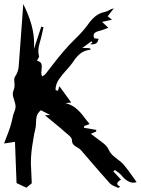

<svg xmlns="http://www.w3.org/2000/svg" viewBox="-32 -894 701 955"><path d="M555.7 40.5Q549.3 37.1 542 34.2Q525.4 28.3 515.1 18.6Q465.3 -36.6 417.5 -92.8L371.6 -146Q364.7 -154.3 354.5 -159.7Q341.8 -166 333.7 -174.3Q325.7 -182.6 325.7 -197.8Q325.2 -206.1 317.4 -214.4Q307.6 -224.1 295.4 -233.9Q260.3 -264.6 222.2 -295.4L191.4 -320.8Q200.2 -320.8 217.8 -321.8L171.4 -345.7Q154.3 -331.5 150.6 -315.7Q147 -299.8 147 -283.7V-279.8Q147 -261.7 141.6 -243.2Q137.7 -229.5 132.8 -195.3Q121.6 -136.2 121.6 -82Q121.6 -71.3 126 17.6L99.1 39.6L50.3 16.6Q45.9 -106 42.5 -188.5Q31.2 -186.5 16.6 -184.6L-11.7 -180.2L-1.5 -207.5Q22 -265.6 28.8 -300.3Q32.2 -322.3 41 -342.8Q45.4 -353 45.4 -362.8Q45.4 -376.5 38.6 -396Q31.7 -413.6 31.7 -427.7Q31.7 -437 36.1 -446.3Q40.5 -458.5 40.5 -470.7Q40.5 -477.1 39.6 -482.9Q38.6 -491.7 38.6 -499Q38.6 -506.3 42.5 -512.2Q59.6 -537.6 61 -564.5L70.3 -689.9Q77.6 -783.2 82 -848.1Q82.5 -861.3 83.5 -874Q137.7 -767.6 137.7 -678.7Q137.7 -664.6 136.7 -650.4L173.3 -761.2Q178.7 -759.8 184.1 -759.3L180.7 -742.2Q176.8 -723.1 171.9 -704.1L168 -689.9Q158.7 -660.2 158.7 -639.6Q158.7 -627.4 162.1 -615.2L162.6 -613.3Q162.6 -611.3 161.1 -608.4Q159.7 -605.5 157 -601.3Q154.3 -597.2 151.9 -592.8Q171.4 -586.4 174.3 -575.2Q175.8 -568.8 175.8 -561.5Q175.8 -555.7 174.8 -549.3Q173.3 -540 173.3 -531.2Q173.3 -522 178.2 -513.7Q181.6 -516.6 185.1 -518.6Q191.4 -522 194.8 -526.4L226.6 -567.4Q288.1 -647.9 336.4 -694.8Q381.3 -738.3 404.3 -770.5Q419.9 -793.5 440.4 -811.3Q460.9 -829.1 493.7 -835.9Q501.5 -837.9 509.8 -842.8Q519.5 -849.1 534.2 -852.5Q525.9 -842.3 516.1 -829.1L503.4 -813L524.9 -795.9Q509.8 -792 475.6 -785.2Q499 -763.7 506.8 -755.9L491.2 -750Q477.1 -744.1 463.9 -740.7Q433.6 -734.4 433.6 -717.3Q433.6 -711.4 437 -703.6L458.5 -700.7L455.6 -692.9Q451.2 -673.3 424.8 -673.3L416.5 -673.8Q420.9 -676.8 424.8 -680.2L427.7 -682.6V-683.1Q424.8 -685.5 422.4 -688.5L377.4 -655.3H388.7Q397.5 -654.8 403.3 -654.8Q409.2 -654.8 413.6 -654.3L420.4 -647.5Q384.3 -643.1 364.5 -625.2Q344.7 -607.4 331.1 -585.4Q316.9 -565.4 299.3 -546.4Q278.3 -524.4 261.5 -500Q244.6 -475.6 244.1 -446.3Q252.9 -443.8 256.3 -442.4Q257.3 -446.3 259 -451.2Q260.7 -456.1 263.2 -465.3L322.3 -384.3Q299.8 -381.8 294.4 -380.9Q329.1 -371.6 351.3 -350.8Q373.5 -330.1 391.1 -305.2Q401.9 -291 413.6 -277.3L386.7 -267.1Q385.7 -262.7 385.7 -258.3L446.8 -248Q446.3 -246.1 446.3 -239.7L419.9 -228.5Q435.5 -215.8 452.1 -204.1Q470.7 -191.4 486.1 -178.2Q501.5 -165 508.8 -149.2Q516.1 -133.3 527.8 -122.3Q539.6 -111.3 552.2 -102.1Q568.4 -90.8 581.5 -77.1Q606.9 -46.9 628.4 -15.1Q637.7 -1.5 647.5 11.7Q639.6 14.6 631.3 14.6Q601.6 14.6 570.3 -23.9Q561.5 -33.7 549.8 -41Q544.4 -44.4 539.6 -48.3Q535.6 -44.4 531.7 -41.5Q558.1 -12.2 569.8 -0.5L568.8 0.5Q551.3 10.3 551.3 19Q551.3 20 552 23.4Q552.7 26.9 565.9 35.2Z"/></svg>

Font: Unutterable
Style: Regular
Weight: 400
Designer: GGBotNet
Foundry: f0n7.com
Version: 1.00